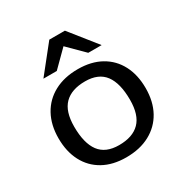

<svg xmlns="http://www.w3.org/2000/svg" viewBox="-170 -868 975 1014"><g transform="rotate(-30 317.0 -361.0)"><path d="M312 10Q230.5 10 172 -22.8Q113.5 -55.5 82.2 -115.5Q51 -175.5 51 -256Q51 -337 83.8 -396.8Q116.5 -456.5 177.2 -489.2Q238 -522 321.5 -522Q403 -522 461.5 -489.2Q520 -456.5 551.2 -396.8Q582.5 -337 582.5 -256Q582.5 -175 549.8 -115.2Q517 -55.5 456.2 -22.8Q395.5 10 312 10ZM311 -65Q394.5 -65 437.2 -108.5Q480 -152 480 -244Q480 -345 442 -396Q404 -447 322.5 -447Q239.5 -447 196.5 -403.8Q153.5 -360.5 153.5 -268Q153.5 -167 191.5 -116Q229.5 -65 311 -65ZM139.5 -569 269.5 -732H364.5L494.5 -569H413L317 -664.5L221 -569Z"/></g></svg>

Font: Newsreader Caption
Style: Regular
Weight: 400
Designer: Hugues Gentile
Foundry: Production Type
Version: Version 1.001